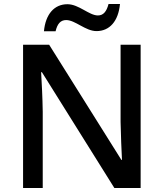

<svg xmlns="http://www.w3.org/2000/svg" viewBox="-20 -937 816 957"><path d="M199 -781H257C266 -819 282 -837 310 -837C355 -837 406 -782 461 -782C526 -782 570 -831 578 -917H521C511 -879 495 -860 468 -860C424 -860 373 -916 316 -916C251 -916 207 -867 199 -781ZM681 0V-714H581V-330C582 -265 586 -182 588 -140H585L225 -714H95V0H193V-380C192 -452 188 -524 185 -577H189L550 0Z"/></svg>

Font: Noto Sans Devanagari UI Medium
Style: Regular
Weight: 500
Designer: Jelle Bosma - Monotype Design Team
Foundry: Monotype Imaging Inc.
Version: Version 2.004